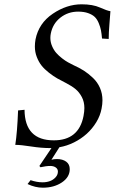

<svg xmlns="http://www.w3.org/2000/svg" viewBox="-20 -678 533 892"><path d="M493 -626Q492 -610 488.5 -567.5Q485 -525 485 -497L454 -499Q452 -522 449 -537.5Q446 -553 438.5 -571Q431 -589 420 -599.5Q409 -610 389.5 -617Q370 -624 343 -624Q296 -624 260.5 -596Q225 -568 216 -522Q214 -512 214 -502Q214 -482 222 -463.5Q230 -445 241.5 -432Q253 -419 268.5 -407Q284 -395 296 -388.5Q308 -382 320 -376Q349 -363 370 -349.5Q391 -336 412 -316Q433 -296 444.5 -269.5Q456 -243 456 -212Q456 -194 452 -174Q446 -141 427.5 -110.5Q409 -80 383 -56.5Q357 -33 324 -16.5Q291 0 256 6L219 64Q231 61 245 61Q271 61 287.5 73Q304 85 304 108Q304 145 267.5 169.5Q231 194 179 194Q144 194 108 177L122 159Q151 169 178 169Q196 169 211.5 163.5Q227 158 238 146Q249 134 249 119Q249 107 239 100Q229 93 214 93Q194 93 168 99L163 93L219 10H215Q172 10 124.5 2.5Q77 -5 51 -5Q60 -62 64 -165L94 -168Q95 -26 230 -26Q346 -26 368 -139Q372 -160 372 -176Q372 -205 360 -227.5Q348 -250 331 -264Q314 -278 289 -291Q265 -303 246.5 -313.5Q228 -324 207 -340.5Q186 -357 173 -373.5Q160 -390 151 -413Q142 -436 142 -462Q142 -478 145 -495Q160 -570 225 -614Q290 -658 359 -658Q411 -658 444.5 -643Q478 -628 493 -626Z"/></svg>

Font: Linux Libertine O
Style: Italic
Weight: 400
Italic angle: -12°
Designer: Philipp H. Poll
Foundry: Philipp H. Poll
Version: Version 5.1.6